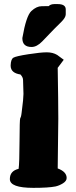

<svg xmlns="http://www.w3.org/2000/svg" viewBox="-20 -908 370 931"><path d="M133.3 -680.2Q88.4 -680.2 88.4 -722.7V-723.6Q106.9 -831.1 132.1 -854.5Q157.2 -877.9 182.1 -877.9Q207 -877.9 216.3 -878.4Q224.6 -887.7 243.2 -888.2H259.8Q298.8 -888.2 298.8 -862.3V-838.4Q298.8 -822.8 276.1 -800.5Q253.4 -778.3 243.9 -768.6Q234.4 -758.8 223.6 -747.6Q202.1 -725.6 185.1 -707.5Q158.7 -680.2 133.3 -680.2ZM259.8 -91.3Q303.2 -75.2 303.2 -44.9Q303.2 -30.3 285.2 -19Q267.1 -7.8 249 -3.9Q214.8 2.9 141.6 2.9Q28.3 2.9 27.8 -39.1V-40Q27.8 -79.1 70.3 -89.4Q74.2 -115.7 74.7 -222.2Q75.2 -328.6 77.9 -334Q80.6 -339.4 81.1 -341.3Q81.5 -343.3 82.3 -345.9Q83 -348.6 83.5 -352.3Q84 -356 84.7 -360.6Q85.4 -365.2 85.9 -370.6Q93.8 -430.2 93.8 -452.6L91.8 -520Q91.8 -533.2 79.1 -546.9Q32.7 -553.7 31.7 -587.9V-591.8Q32.7 -621.1 45.2 -628.4Q57.6 -635.7 117.4 -645Q177.2 -654.3 206.8 -654.3Q236.3 -654.3 257.3 -641.6L289.1 -618.2L259.8 -579.1Q262.7 -414.1 262.7 -332Z"/></svg>

Font: Drukaatie burti
Style: Heavy
Weight: 800
Version: Version 0.14